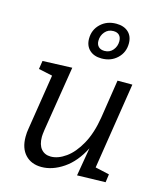

<svg xmlns="http://www.w3.org/2000/svg" viewBox="-121 -902 846 1000"><g transform="rotate(15 302.5 -402.0)"><path d="M471 -62 547 -45 541 -1 388 3 414 -150Q374 -71 315 -31Q256 9 197 9Q142 9 109.5 -25.5Q77 -60 77 -122Q77 -146 81 -167L128 -465L53 -481L60 -526L219 -532L163 -183Q159 -155 159 -144Q159 -101 178 -78.5Q197 -56 230 -56Q269 -56 310.5 -85.5Q352 -115 385 -174.5Q418 -234 432 -321L464 -528H544ZM264 -701Q264 -749 297.5 -781Q331 -813 382 -813Q423 -813 447 -791Q471 -769 471 -730Q471 -682 437.5 -650Q404 -618 353 -618Q312 -618 288 -640.5Q264 -663 264 -701ZM420 -728Q420 -749 409 -760.5Q398 -772 377 -772Q349 -772 331.5 -751.5Q314 -731 314 -703Q314 -683 325.5 -671.5Q337 -660 358 -660Q386 -660 403 -680.5Q420 -701 420 -728Z"/></g></svg>

Font: Bitter Pro
Style: Italic
Weight: 400
Italic angle: -9°
Designer: Sol Matas, and Bitter project Authors
Foundry: Sol Matas
Version: Version 1.010